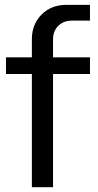

<svg xmlns="http://www.w3.org/2000/svg" viewBox="-20 -777 406 797"><path d="M112.3 0V-469.7H4.9V-539.1H112.3V-614.3Q112.3 -675.8 152.3 -716.3Q192.4 -756.8 254.9 -756.8H353.5V-691.4H278.3Q244.1 -691.4 222.2 -669.9Q200.2 -648.4 200.2 -615.2V-539.1H353.5V-469.7H200.2V0Z"/></svg>

Font: Min Sans
Style: Regular
Weight: 400
Designer: Jinseong-Kim, NotoSansCJK, Nunito
Foundry: Jinseong-Kim
Version: Version 1.400;Glyphs 3.1.2 (3151)